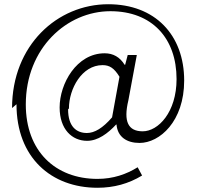

<svg xmlns="http://www.w3.org/2000/svg" viewBox="-20 -711 968 908"><path d="M58 -218C58 34 222 177 441 177C518 177 588 158 652 119L631 80C578 113 515 135 441 135C241 135 102 3 102 -217C102 -484 297 -658 502 -658C699 -658 815 -530 815 -337C815 -180 728 -90 655 -90C586 -90 563 -136 587 -236L627 -451H584L572 -405H569C547 -441 515 -459 475 -459C342 -459 262 -315 262 -203C262 -99 321 -45 392 -45C443 -45 490 -80 529 -122H531C536 -63 580 -35 640 -35C735 -35 851 -137 851 -330C851 -546 713 -691 492 -691C251 -691 37 -497 37 -200ZM306 -198C306 -291 367 -403 465 -403C498 -403 520 -389 545 -348L510 -156C466 -105 427 -82 391 -82C342 -82 302 -112 302 -194Z"/></svg>

Font: GenEiGothic-pro-Light
Style: Regular
Weight: 300
Designer: Ryoko NISHIZUKA (kana & ideographs); Paul D. Hunt (Latin, Greek & Cyrillic); Wenlong ZHANG (bopomofo); Sandoll Communica
Foundry: Adobe Systems Incorporated; o_tamon
Version: Version 1.000.140830